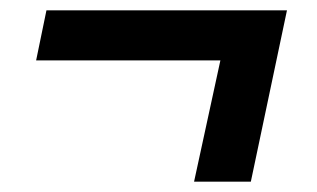

<svg xmlns="http://www.w3.org/2000/svg" viewBox="-20 -352 614 372"><path d="M70 -332H536L466 0H356L407 -235H50Z"/></svg>

Font: Red Hat Text Medium
Style: Italic
Weight: 500
Italic angle: -12°
Designer: Pentagram / MCKL
Foundry: Pentagram / MCKL
Version: Version 1.003; Red Hat Text Medium Italic